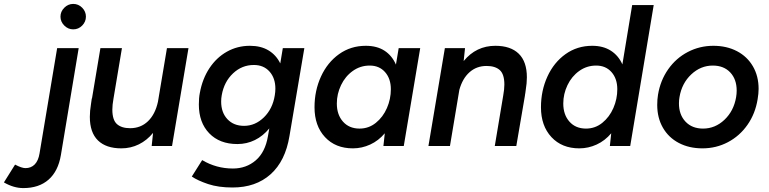

<svg xmlns="http://www.w3.org/2000/svg" viewBox="-151 -746 3928 981"><path d="M-131 186 -74 95Q-40 113 -21 113Q8 113 26.5 94Q45 75 51 38L141 -500H251L160 47Q146 129 97 172Q48 215 -32 215Q-81 215 -131 186ZM158 -661Q158 -687 177.5 -706.5Q197 -726 223 -726Q250 -726 269 -706.5Q288 -687 288 -661Q288 -635 269 -615.5Q250 -596 223 -596Q197 -596 177.5 -615.5Q158 -635 158 -661Z M631 -67Q600 -29 558.5 -8.5Q517 12 469 12Q391 12 349.5 -28.5Q308 -69 308 -149Q308 -179 314 -215L318 -243H319L362 -500H472L429 -243Q423 -210 423 -186Q423 -133 446.5 -112Q470 -91 514 -91Q568 -91 605 -126.5Q642 -162 656 -226L702 -500H812L728 0H624Z M829 156 882 72Q954 115 1039 115Q1107 115 1155.5 73.5Q1204 32 1218 -50L1225 -90Q1193 -51 1151.5 -30.5Q1110 -10 1062 -10Q971 -10 918 -65Q865 -120 865 -212Q865 -246 870 -271Q883 -343 919 -397.5Q955 -452 1008.5 -482Q1062 -512 1126 -512Q1182 -512 1221 -488.5Q1260 -465 1281 -422L1294 -500H1404L1328 -51Q1307 77 1231.5 144.5Q1156 212 1037 212Q965 212 912.5 194.5Q860 177 829 156ZM979 -227Q979 -171 1011 -137Q1043 -103 1096 -103Q1153 -103 1197.5 -146.5Q1242 -190 1253 -259Q1256 -277 1256 -293Q1256 -347 1226 -380.5Q1196 -414 1146 -414Q1085 -414 1039.5 -371Q994 -328 982 -260Q979 -244 979 -227Z M1815 -65Q1783 -27 1740.5 -7.5Q1698 12 1652 12Q1563 12 1509.5 -45.5Q1456 -103 1456 -198Q1456 -283 1489 -355Q1522 -427 1581.5 -469.5Q1641 -512 1718 -512Q1775 -512 1813.5 -487Q1852 -462 1872 -416L1886 -500H1996L1912 0H1808ZM1686 -89Q1733 -89 1769.5 -118.5Q1806 -148 1826 -194Q1846 -240 1846 -290Q1846 -344 1816.5 -377.5Q1787 -411 1738 -411Q1690 -411 1651.5 -383.5Q1613 -356 1591.5 -311Q1570 -266 1570 -217Q1570 -160 1601.5 -124.5Q1633 -89 1686 -89Z M2122 -500H2225L2218 -434Q2282 -512 2380 -512Q2458 -512 2499.5 -471.5Q2541 -431 2541 -351Q2541 -321 2535 -285L2533 -270L2532 -265L2531 -257L2487 0H2377L2420 -257Q2426 -290 2426 -314Q2426 -367 2402.5 -388Q2379 -409 2335 -409Q2284 -409 2248 -377Q2212 -345 2196 -287L2148 0H2038Z M2972 -65Q2940 -27 2897.5 -7.5Q2855 12 2809 12Q2720 12 2666.5 -45.5Q2613 -103 2613 -198Q2613 -283 2646 -355Q2679 -427 2738.5 -469.5Q2798 -512 2875 -512Q2931 -512 2970 -487Q3009 -462 3029 -417L3079 -720H3189L3069 0H2965ZM2843 -89Q2890 -89 2926.5 -118.5Q2963 -148 2983 -194Q3003 -240 3003 -290Q3003 -344 2973.5 -377.5Q2944 -411 2895 -411Q2847 -411 2808.5 -383.5Q2770 -356 2748.5 -311Q2727 -266 2727 -217Q2727 -160 2758.5 -124.5Q2790 -89 2843 -89Z M3207 -210Q3207 -238 3211 -262Q3223 -335 3263 -392Q3303 -449 3363.5 -480.5Q3424 -512 3494 -512Q3562 -512 3614.5 -484.5Q3667 -457 3696 -407Q3725 -357 3725 -292Q3725 -269 3720 -239Q3708 -165 3668 -108Q3628 -51 3568 -19.5Q3508 12 3438 12Q3370 12 3317.5 -15.5Q3265 -43 3236 -93.5Q3207 -144 3207 -210ZM3318 -218Q3318 -160 3351.5 -124.5Q3385 -89 3441 -89Q3503 -89 3550.5 -134Q3598 -179 3610 -249Q3613 -267 3613 -283Q3613 -341 3580 -376Q3547 -411 3491 -411Q3429 -411 3381 -366Q3333 -321 3321 -251Q3318 -235 3318 -218Z"/></svg>

Font: Oak Sans Semibold
Style: Italic
Weight: 600
Italic angle: -9.49998°
Foundry: Erik Kennedy, Walven
Version: Version 1.000